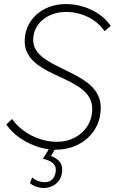

<svg xmlns="http://www.w3.org/2000/svg" viewBox="-20 -730 569 949"><path d="M255 10C381 10 478 -76 478 -197C478 -294 396 -338 308 -381C226 -422 144 -456 144 -533C144 -613 215 -671 306 -671C383 -671 456 -636 497 -576L527 -602C484 -667 395 -710 306 -710C189 -710 102 -632 102 -526C102 -428 198 -386 282 -347C364 -309 436 -272 436 -191C436 -99 361 -29 261 -29C177 -29 86 -74 40 -142L11 -115C54 -51 140 -3 221 8L192 55C233 63 262 83 255 121C249 156 227 174 192 170C168 167 151 159 139 147L128 175C140 186 159 196 188 199C224 202 276 184 286 126C293 83 276 58 232 41L250 10Z"/></svg>

Font: Fixel Text 20240404 ExtraLight
Style: Italic
Weight: 200
Width: 4
Italic angle: -10°
Designer: AlfaBravo + MacPaw
Foundry: Kyrylo Tkachov, Marchela Mozhyna, Serhii Makarenko, Maria Weinstein, Zakhar Kryvoshyya
Version: Version 1.211;Glyphs 3.2 (3225)